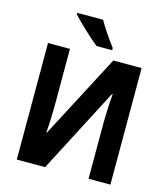

<svg xmlns="http://www.w3.org/2000/svg" viewBox="-133 -1034 992 1136"><g transform="rotate(15 363.5 -465.5)"><path d="M77.1 -713.9H211.4V-380.4Q211.4 -359.9 210.9 -335.7Q210.4 -311.5 209.5 -286.9Q208.5 -262.2 207.3 -239.5Q206.1 -216.8 204.6 -200.2H208L477.1 -713.9H650.4V0H516.6V-335.4Q516.6 -356.9 517.3 -382.1Q518.1 -407.2 519.3 -432.9Q520.5 -458.5 522.2 -481.2Q523.9 -503.9 524.9 -520.5H521L250.5 0H77.1ZM356.4 -931.2Q368.2 -909.7 386.2 -881.6Q404.3 -853.5 422.9 -827.4Q441.4 -801.3 454.6 -784.2V-771H358.9Q342.8 -783.7 320.6 -803.2Q298.3 -822.8 274.7 -845Q251 -867.2 230.7 -887.5Q210.4 -907.7 198.2 -921.4V-931.2Z"/></g></svg>

Font: Open Sans SemiCondensed
Style: Bold
Weight: 700
Width: 4
Designer: Monotype Design Team
Foundry: Monotype Imaging Inc.
Version: Version 3.003